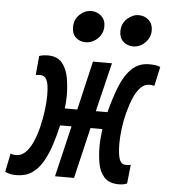

<svg xmlns="http://www.w3.org/2000/svg" viewBox="-103 -796 755 856"><g transform="rotate(5 275.0 -368.5)"><path d="M460 11Q417 11 395 -13Q373 -37 366.5 -74Q360 -111 360 -151Q360 -171 362 -190Q364 -209 366 -228H313L259 0H174L228 -228H177Q166 -180 152 -137.5Q138 -95 118.5 -61.5Q99 -28 70.5 -9Q42 10 2 10Q-12 10 -23 8Q-34 6 -49 0L-32 -84Q-27 -81 -21 -80Q-15 -79 -6 -79Q16 -79 34.5 -97Q53 -115 66.5 -145.5Q80 -176 89 -212.5Q98 -249 103 -287Q108 -325 108 -357Q108 -382 105 -401.5Q102 -421 93.5 -432.5Q85 -444 68 -444Q62 -444 58 -443.5Q54 -443 49 -442L57 -528Q69 -532 78 -533Q87 -534 95 -534Q138 -534 159.5 -508Q181 -482 188 -442.5Q195 -403 195 -362Q195 -348 194 -333Q193 -318 191 -305H247L298 -524H383L330 -305H382Q398 -367 418.5 -419.5Q439 -472 470.5 -503Q502 -534 549 -534Q564 -534 576 -532.5Q588 -531 599 -526L580 -440Q570 -443 558 -443Q536 -443 518.5 -425Q501 -407 488 -376.5Q475 -346 465.5 -309.5Q456 -273 451.5 -236.5Q447 -200 447 -169Q447 -144 450 -123Q453 -102 460.5 -90Q468 -78 483 -78Q491 -78 495 -78.5Q499 -79 506 -80L497 4Q490 7 481.5 9Q473 11 460 11ZM258 -607Q231 -607 213.5 -623.5Q196 -640 196 -669Q196 -704 219.5 -726Q243 -748 271 -748Q297 -748 316 -731Q335 -714 335 -685Q335 -662 323 -644Q311 -626 293.5 -616.5Q276 -607 258 -607ZM471 -607Q444 -607 426 -623.5Q408 -640 408 -669Q408 -704 432 -726Q456 -748 484 -748Q510 -748 528.5 -731Q547 -714 547 -685Q547 -662 535 -644Q523 -626 506 -616.5Q489 -607 471 -607Z"/></g></svg>

Font: Ubuntu Sans Mono SemiBold
Style: Italic
Weight: 600
Italic angle: -13.5°
Monospace: yes
Designer: Dalton Maag Ltd
Foundry: Dalton Maag Ltd
Version: Version 1.006